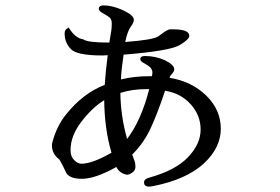

<svg xmlns="http://www.w3.org/2000/svg" viewBox="-20 -669 1040 713"><path d="M452 -153Q428 -238 427 -324Q471 -338 522 -338H534Q505 -223 452 -153ZM242 -112Q242 -165 283 -218Q323 -270 367 -297Q368 -190 394 -102Q323 -61 282 -61Q269 -61 256 -74Q242 -87 242 -111ZM381 -511Q305 -511 289 -523Q259 -527 235 -567L228 -562Q220 -557 220 -544Q220 -512 242 -488Q263 -463 361 -463Q370 -463 380 -464Q372 -403 369 -354Q289 -323 227 -246Q190 -202 173 -135Q173 -132 173 -127Q173 -98 201 -76Q216 -50 223 -33Q233 -5 284 -5Q334 -5 412 -49Q424 -25 452 -20Q459 -20 471 -28Q483 -36 483 -50Q483 -63 479 -73L471 -95Q515 -139 540 -194Q565 -248 593 -332Q651 -323 688 -282Q725 -241 725 -188Q725 -134 678 -85Q631 -36 533 -9Q515 -4 515 8Q514 24 535 24Q539 24 549 22Q671 -2 736 -61Q800 -120 800 -191Q800 -261 746 -314Q691 -367 610 -380Q610 -386 619 -395Q627 -404 627 -412Q627 -428 593 -445Q558 -461 518 -461Q501 -461 501 -449Q501 -445 504 -442Q506 -439 519 -432Q546 -418 546 -400V-399Q546 -395 544 -386H533Q478 -386 429 -374Q431 -414 439 -466Q613 -480 648 -502Q683 -523 683 -536Q683 -560 624 -560H611Q604 -560 584 -546L568 -534Q549 -521 445 -513Q453 -552 465 -569Q477 -585 477 -595V-596Q477 -612 437 -631Q397 -649 365 -649Q347 -649 347 -636Q347 -628 362 -620Q376 -612 386 -605Q395 -598 395 -582Q395 -565 393 -553L386 -511Z"/></svg>

Font: Sawarabi Mincho
Style: Regular
Weight: 400
Version: Version 1.082; ttfautohint (v1.8.4.7-5d5b)